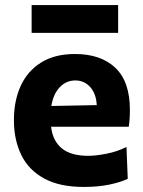

<svg xmlns="http://www.w3.org/2000/svg" viewBox="-20 -726 567 759"><path d="M311.5 13Q215 13 153.8 -20.8Q92.5 -54.5 63.8 -114.2Q35 -174 35 -251Q35 -328 62 -386.8Q89 -445.5 142.8 -479Q196.5 -512.5 276.5 -512.5Q378.5 -512.5 436 -458Q493.5 -403.5 493.5 -291.5Q493.5 -254 489 -225H182Q188 -170 223.8 -140Q259.5 -110 329.5 -110Q359 -110 401.8 -118.5Q444.5 -127 480 -145L485 -19Q456 -5.5 412 3.8Q368 13 311.5 13ZM278 -408Q241.5 -408 216 -381Q190.5 -354 183 -307L362.5 -310.5Q360 -356 336.5 -382Q313 -408 278 -408ZM105 -596V-706H447V-596Z"/></svg>

Font: Heraclito
Style: Bold
Weight: 700
Designer: Kostas Bartsokas (font) & Cristiano Sobral (main changes)
Foundry: Kostas Bartsokas (font) & Cristiano Sobral (main changes)
Version: Version 1.00;July 8, 2020;FontCreator 13.0.0.2655 64-bit